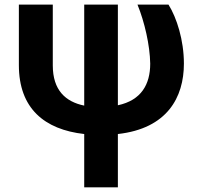

<svg xmlns="http://www.w3.org/2000/svg" viewBox="-20 -565 843 818"><path d="M60.4 -545.5V-287.6C60.4 -103.3 169 -13.1 338.8 6V233H482.2V6C692.1 -17.4 763.5 -149.9 763.5 -294C763.5 -393.8 733 -489.3 697.8 -545.5H565.7C596.2 -470.5 618.6 -372.2 620 -294C620 -205.6 582 -137.8 482.2 -116.5V-545.5H338.8V-115.1C258.9 -131.4 204.9 -181.1 204.9 -286.2V-545.5Z"/></svg>

Font: Magic Ui Pro
Style: Bold
Weight: 700
Designer: Stefan Endress, Andreas Faust
Version: Version 1.000;FEAKit 1.0